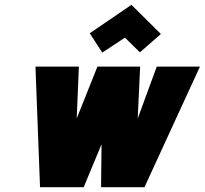

<svg xmlns="http://www.w3.org/2000/svg" viewBox="-20 -776 849 796"><path d="M647 -635 525 -756 352 -638 404 -558 498 -620 560 -559ZM561 -500H384L298 -285L307 -500H127L146 0H327L401 -178L399 0H579L809 -500H630L551 -285Z"/></svg>

Font: Advent Pro Black
Style: Italic
Weight: 900
Italic angle: -12°
Version: Version 3.000